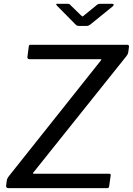

<svg xmlns="http://www.w3.org/2000/svg" viewBox="-20 -974 688 994"><path d="M24.8 0Q17.8 0 14.3 -3Q10.8 -5.9 11.8 -13L14.9 -37.6Q16.2 -45.1 18.5 -50.3Q20.9 -55.6 27.3 -63.7L501.6 -660.2Q504.9 -664.6 504.6 -666.1Q504.3 -667.6 499.1 -667.6H132.6Q119.9 -667.6 122.2 -681.7L129.1 -734.2Q130.3 -739.2 131.9 -740.6Q133.4 -742 137.8 -742H639.5Q649.2 -742 647.7 -730.9L644 -703.4Q643 -697.5 641.3 -694Q639.7 -690.5 634.7 -683.7L153.8 -82.2Q146.9 -74.7 155 -74.7H543.8Q549 -74.7 551.3 -72.7Q553.5 -70.8 553 -65.6L544.9 -8.8Q543.9 -4.1 542 -2.1Q540.2 0 533.7 0H24.8ZM482.6 -949.3Q488.1 -953.4 492 -953.8Q496 -954.3 501.3 -954.3H559.9Q567.3 -954.3 568.4 -950.3Q569.4 -946.3 562.6 -940.2L447.8 -847.3Q444 -844.5 439.6 -842.1Q435.2 -839.8 427.8 -839.8H388.6Q379.7 -839.8 374.9 -843.6Q370.2 -847.4 366.2 -852.2L275.7 -943.9Q271.4 -949 270.8 -951.6Q270.1 -954.3 276.2 -954.3H330.2Q336.6 -954.3 339.9 -952.4Q343.3 -950.4 347 -945.3L398.1 -895.7Q406.7 -887.2 409.4 -889.5Q412.2 -891.7 421.7 -899.6Z"/></svg>

Font: Libre Franklin Thin
Style: Italic
Weight: 100
Italic angle: -8°
Designer: Pablo Impallari, Rodrigo Fuenzalida, Nhung Nguyen
Foundry: Impallari Type
Version: Version 3.000